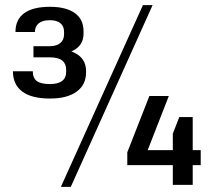

<svg xmlns="http://www.w3.org/2000/svg" viewBox="-20 -728 841 756"><path d="M176.6 -340Q104.4 -340 67.6 -367.5Q30.9 -395.1 30.9 -447.4H109.1Q109.1 -420.9 124.9 -409Q140.8 -397 176.5 -397Q240.6 -397 240.6 -446V-450.8Q240.6 -477.2 224.9 -489.7Q209.2 -502.2 176.6 -502.2H111.8L111.7 -546.2H176.4Q202.4 -546.2 217.3 -558.5Q232.2 -570.8 232.2 -592.7V-602.7Q232.2 -624.7 217.8 -636.6Q203.4 -648.5 176.4 -648.5Q147.4 -648.5 132.5 -636.3Q117.6 -624.1 117.6 -602H40.9Q40.9 -651.2 75.4 -676.2Q110 -701.2 176.6 -701.2Q240.3 -701.2 274.6 -676.5Q308.9 -651.8 308.9 -605.5V-595.4Q308.9 -555.8 278 -534.8Q247.1 -513.8 196.7 -513.8V-535.3Q252.9 -535.3 285.9 -513Q318.9 -490.7 318.9 -447.4V-443.3Q318.9 -394.2 281.7 -367.1Q244.4 -340 176.6 -340ZM542.8 -707.9H580.9L258.7 7.9H219.7ZM481.2 -128.3 568.2 -350H644.7L545.6 -96.1L513.1 -136.8H770.3V-77.7H481.2ZM660.5 -201.7 685.9 -267H738.8V0H660.5Z"/></svg>

Font: Pathway Extreme 8pt Thin
Style: Regular
Weight: 100
Designer: Eduardo Rodriguez Tunni
Foundry: Eduardo Rodriguez Tunni
Version: Version 1.000